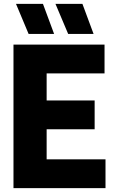

<svg xmlns="http://www.w3.org/2000/svg" viewBox="-20 -970 592 990"><path d="M220.5 -148.5H524V0H49.5V-740H519V-591.5H220.5V-452H468V-303.5H220.5ZM127.5 -795 62.5 -950H201.5L259 -795ZM331.5 -795 266 -950H405L462.5 -795Z"/></svg>

Font: Encode Sans Condensed ExtraBold
Style: Regular
Weight: 800
Width: 3
Designer: Multiple Designers
Foundry: Impallari Type
Version: Version 2.000